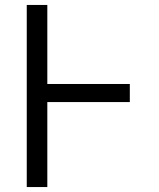

<svg xmlns="http://www.w3.org/2000/svg" viewBox="-20 -755 640 775"><path d="M88 0V-735H171V-416H504V-343H171V0Z"/></svg>

Font: R Plex Mono
Style: Regular
Weight: 400
Monospace: yes
Designer: Belleve Invis
Foundry: Belleve Invis
Version: Version 31.8.0